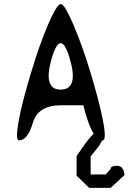

<svg xmlns="http://www.w3.org/2000/svg" viewBox="-20 -680 623 930"><path d="M547 123Q579 123 583 168L516 230H412L351 171V76L389 21Q402 3 413 -10Q424 -23 434 -32Q419 -57 407.5 -89.5Q396 -122 390 -146Q384 -170 384 -170H274Q164 -170 139 -85Q114 0 72 0Q62 0 62.5 -28Q63 -56 72 -103Q81 -150 96.5 -208.5Q112 -267 131 -330Q150 -393 170.5 -451.5Q191 -510 211 -557Q231 -604 247.5 -632Q264 -660 274 -660Q285 -660 301 -632Q317 -604 337 -557Q357 -510 378 -451.5Q399 -393 418 -330Q437 -267 452.5 -208.5Q468 -150 477.5 -103Q487 -56 487.5 -28Q488 0 477 0H475Q470 10 463 21Q456 32 446 44L419 78V165H492L516 138Q516 123 547 123ZM274 -246Q362 -246 318 -396Q274 -546 230 -396Q187 -246 274 -246Z"/></svg>

Font: Syne Mono
Style: Regular
Weight: 400
Monospace: yes
Designer: Lucas Descroix
Foundry: Bonjour Monde
Version: Version 2.000; ttfautohint (v1.8.3)